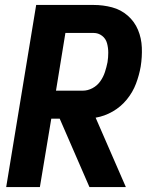

<svg xmlns="http://www.w3.org/2000/svg" viewBox="-20 -755 616 775"><path d="M5 0H141L187 -276H221L341 0H488L366 -280Q402 -286 435 -305Q468 -324 492 -353.5Q516 -383 529 -417.5Q542 -452 548 -487Q554 -525 552.5 -563Q551 -601 537 -634.5Q523 -668 495.5 -692Q468 -716 432 -725.5Q396 -735 358 -735H126ZM206 -389 244 -622H358Q377 -622 392 -610.5Q407 -599 412 -580.5Q417 -562 417 -542.5Q417 -523 414 -504Q410 -484 403.5 -464Q397 -444 384.5 -426.5Q372 -409 353 -399Q334 -389 314 -389Z"/></svg>

Font: Iosevka Sparkle Extrabold
Style: Italic
Weight: 800
Italic angle: -9°
Designer: Belleve Invis
Foundry: Belleve Invis
Version: Version 4.5.0; ttfautohint (v1.8.3)